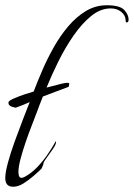

<svg xmlns="http://www.w3.org/2000/svg" viewBox="-22 -711 509 730"><path d="M28 -1Q-2 -1 -2 -34Q-2 -55 8 -92Q18 -129 33.5 -172Q49 -215 64.5 -255Q80 -295 91 -323Q78 -317 65.5 -312Q53 -307 39 -302Q35 -301 22.5 -305.5Q10 -310 10 -320Q10 -325 17 -329.5Q24 -334 34 -338Q52 -346 74 -353Q96 -360 106 -363Q120 -400 139 -444Q158 -488 182.5 -531.5Q207 -575 237.5 -611Q268 -647 304.5 -669Q341 -691 384 -691Q434 -691 450.5 -673Q467 -655 467 -636Q467 -628 461.5 -626Q456 -624 456 -631Q456 -652 439.5 -665.5Q423 -679 399 -679Q360 -679 324.5 -650Q289 -621 257.5 -575.5Q226 -530 200 -477.5Q174 -425 155 -378Q184 -386 211.5 -392.5Q239 -399 241 -394V-390Q241 -387 240 -383.5Q239 -380 234 -379Q214 -372 188.5 -362Q163 -352 141 -344Q134 -326 128 -311Q122 -296 118 -284Q111 -265 99 -234.5Q87 -204 75.5 -170.5Q64 -137 56 -106.5Q48 -76 48 -57Q48 -51 50 -43Q52 -35 60 -35Q65 -35 68.5 -37Q72 -39 76 -41Q99 -54 120.5 -76.5Q142 -99 160 -125.5Q178 -152 190 -174Q191 -173 191 -170Q191 -162 179.5 -145Q168 -128 156.5 -112.5Q145 -97 144 -93Q143 -86 141 -81.5Q139 -77 136 -70Q124 -58 105.5 -42Q87 -26 67 -13.5Q47 -1 28 -1Z"/></svg>

Font: Beau Rivage
Style: Regular
Weight: 400
Designer: Robert E. Leuschke
Foundry: Robert E. Leuschke
Version: Version 1.010; ttfautohint (v1.8.3)